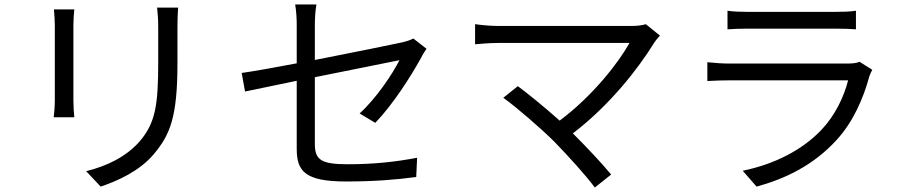

<svg xmlns="http://www.w3.org/2000/svg" viewBox="-20 -793 4040 858"><path d="M776 -759H682C685 -734 687 -706 687 -672C687 -637 687 -552 687 -514C687 -325 675 -244 604 -161C542 -91 457 -51 365 -28L430 41C503 16 603 -27 668 -105C740 -191 773 -270 773 -510C773 -548 773 -632 773 -672C773 -706 774 -734 776 -759ZM312 -751H221C223 -732 225 -697 225 -679C225 -649 225 -388 225 -346C225 -316 222 -284 220 -269H312C310 -287 308 -320 308 -345C308 -387 308 -649 308 -679C308 -703 310 -732 312 -751Z M1886 -575 1827 -621C1815 -614 1796 -608 1774 -603C1732 -594 1557 -558 1387 -525V-681C1387 -710 1389 -744 1394 -773H1299C1304 -744 1306 -711 1306 -681V-510C1200 -490 1105 -473 1060 -467L1075 -384L1306 -432V-129C1306 -30 1340 18 1526 18C1651 18 1751 10 1840 -2L1844 -88C1744 -69 1648 -59 1532 -59C1412 -59 1387 -81 1387 -150V-448L1765 -524C1735 -464 1662 -354 1587 -286L1657 -244C1737 -327 1816 -452 1862 -535C1868 -548 1879 -565 1886 -575Z M2458 -159C2521 -94 2601 -6 2638 45L2711 -13C2671 -62 2600 -137 2540 -197C2705 -323 2832 -486 2904 -603C2910 -612 2919 -623 2929 -634L2866 -685C2852 -680 2829 -677 2801 -677C2701 -677 2256 -677 2205 -677C2170 -677 2131 -681 2103 -685V-595C2123 -597 2166 -601 2205 -601C2263 -601 2704 -601 2793 -601C2743 -511 2628 -364 2481 -254C2413 -315 2331 -381 2294 -408L2229 -356C2282 -319 2398 -219 2458 -159Z M3231 -745V-662C3258 -664 3290 -665 3321 -665C3376 -665 3657 -665 3713 -665C3747 -665 3781 -664 3805 -662V-745C3781 -741 3746 -740 3714 -740C3655 -740 3375 -740 3321 -740C3289 -740 3257 -741 3231 -745ZM3878 -481 3821 -517C3810 -511 3789 -509 3766 -509C3715 -509 3289 -509 3239 -509C3212 -509 3178 -511 3141 -515V-431C3177 -433 3215 -434 3239 -434C3299 -434 3721 -434 3770 -434C3752 -362 3712 -277 3651 -213C3566 -123 3441 -59 3299 -30L3361 41C3488 6 3614 -53 3719 -168C3793 -249 3838 -353 3865 -452C3867 -459 3873 -472 3878 -481Z"/></svg>

Font: Noto Sans Mono CJK SC
Style: Regular
Weight: 400
Designer: Ryoko NISHIZUKA 西塚涼子 (kana, bopomofo & ideographs); Paul D. Hunt (Latin, Greek & Cyrillic); Sandoll Communications 산돌커뮤니
Foundry: Adobe
Version: Version 2.004;hotconv 1.0.118;makeotfexe 2.5.65603